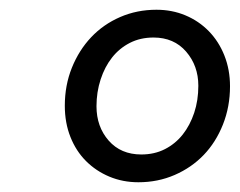

<svg xmlns="http://www.w3.org/2000/svg" viewBox="-20 -730 492 394"><path d="M264 -356Q232 -356 204.5 -367.5Q177 -379 156.5 -399.5Q136 -420 124.5 -449Q113 -478 113 -513Q113 -555 127.5 -591Q142 -627 167 -653.5Q192 -680 226.5 -695Q261 -710 301 -710Q333 -710 360.5 -698.5Q388 -687 408.5 -666Q429 -645 440.5 -616Q452 -587 452 -553Q452 -511 437.5 -474.5Q423 -438 398 -412Q373 -386 338.5 -371Q304 -356 264 -356ZM270 -413Q297 -413 318.5 -424Q340 -435 355 -454Q370 -473 378.5 -498.5Q387 -524 387 -554Q387 -595 362 -624Q337 -653 295 -653Q268 -653 246.5 -642Q225 -631 210 -612Q195 -593 186.5 -567Q178 -541 178 -512Q178 -470 203 -441.5Q228 -413 270 -413Z"/></svg>

Font: IBM Plex Serif Medium
Style: Italic
Weight: 500
Italic angle: -14°
Designer: Mike Abbink, Paul van der Laan, Pieter van Rosmalen
Foundry: Bold Monday
Version: Version 2.5